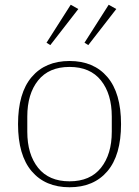

<svg xmlns="http://www.w3.org/2000/svg" viewBox="-20 -777 586 809"><path d="M273 -13Q360 -13 405.5 -70Q451 -127 451 -222V-286Q451 -381 405.5 -438Q360 -495 273 -495Q186 -495 140.5 -438Q95 -381 95 -286V-222Q95 -127 140.5 -70Q186 -13 273 -13ZM273 12Q171 12 113.5 -55.5Q56 -123 56 -254Q56 -385 113.5 -452.5Q171 -520 273 -520Q375 -520 432.5 -452.5Q490 -385 490 -254Q490 -123 432.5 -55.5Q375 12 273 12ZM176 -597 278 -757 310 -739 192 -587ZM336 -597 438 -757 470 -739 352 -587Z"/></svg>

Font: IBM Plex Serif ExtraLight
Style: Regular
Weight: 200
Designer: Mike Abbink, Paul van der Laan, Pieter van Rosmalen
Foundry: Bold Monday
Version: Version 2.5